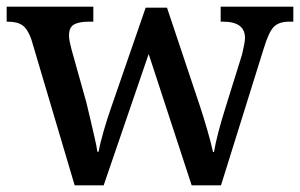

<svg xmlns="http://www.w3.org/2000/svg" viewBox="-20 -556 900 576"><path d="M74 -438Q63 -469 47.5 -480Q32 -491 3 -491H0V-536H260V-491H247Q217 -491 202 -482.5Q187 -474 187 -449Q187 -441 189.5 -429Q192 -417 195 -406L239 -249Q245 -225 251.5 -196.5Q258 -168 264 -142.5Q270 -117 272 -101H276Q280 -125 291 -163Q302 -201 314 -235L417 -533H481L580 -237Q591 -204 602.5 -164Q614 -124 619 -100H622Q630 -149 657 -235L706 -392Q709 -405 712 -419.5Q715 -434 715 -442Q715 -491 649 -491H642V-536H860V-491H847Q818 -491 802.5 -476.5Q787 -462 772 -413L643 0H555L426 -394L291 0H204Z"/></svg>

Font: Noto Serif Lao Medium
Style: Regular
Weight: 500
Designer: Monotype Design Team
Foundry: Monotype Imaging Inc.
Version: Version 2.003; ttfautohint (v1.8.4.7-5d5b)